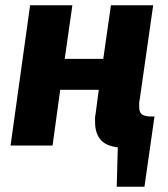

<svg xmlns="http://www.w3.org/2000/svg" viewBox="-20 -551 638 727"><path d="M509 -174Q507 -166 507 -159V-147Q507 -127 516 -119Q525 -111 548 -110H565L527 156H422L426 7Q379 1 359.5 -23.5Q340 -48 340 -89V-104Q340 -112 342 -120L354 -211H208L179 0H20L94 -531H254L225 -328H371L400 -531H560Z"/></svg>

Font: Szlgxwxxxixliatcpuztgldltzi
Style: Regular
Weight: 700
Italic angle: -8°
Designer: Carrois Corporate & Edenspiekermann
Foundry: Carrois Corporate GbR & Edenspiekermann AG
Version: Version 2.001